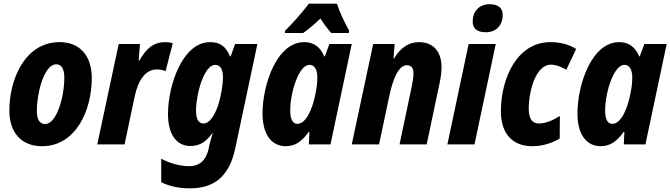

<svg xmlns="http://www.w3.org/2000/svg" viewBox="-20 -788 3659 1048"><path d="M209 10C396 10 481 -189 481 -361C481 -484 416 -558 305 -558C114 -558 31 -351 31 -185C31 -63 98 10 209 10ZM226 -111C196 -111 181 -137 181 -183C181 -278 220 -437 287 -437C318 -437 331 -409 331 -362C331 -258 289 -111 226 -111Z M511 0H660L715 -261C734 -351 775 -409 835 -409C854 -409 871 -405 884 -400L923 -552C911 -556 895 -558 882 -558C820 -558 780 -526 741 -458H737L744 -548H628Z M1090 -114C1064 -114 1050 -138 1050 -185C1050 -273 1093 -434 1155 -434C1182 -434 1197 -409 1197 -369C1197 -283 1158 -114 1090 -114ZM1017 240C1141 240 1230 183 1264 22L1385 -548H1263L1239 -480H1236C1213 -532 1185 -558 1127 -558C975 -558 897 -320 897 -166C897 -47 949 9 1019 9C1072 9 1106 -16 1138 -60H1141C1135 -44 1128 -14 1122 7L1118 28C1103 86 1071 119 1013 119C959 119 901 101 860 78V207C900 226 949 240 1017 240Z M1535 -608H1635C1665 -629 1696 -655 1729 -687C1746 -659 1771 -627 1788 -608H1884L1886 -620C1863 -660 1832 -726 1819 -768H1666C1630 -720 1578 -662 1536 -620ZM1603 -112C1578 -112 1564 -137 1564 -184C1564 -281 1610 -434 1669 -434C1697 -434 1712 -408 1712 -366C1712 -340 1710 -312 1700 -267C1685 -194 1651 -112 1603 -112ZM1540 10C1596 10 1632 -22 1665 -68H1669L1666 0H1784L1900 -548H1778L1753 -480H1750C1729 -531 1693 -558 1641 -558C1489 -558 1413 -323 1413 -169C1413 -47 1467 10 1540 10Z M1900 0H2049L2105 -264C2126 -363 2157 -432 2201 -432C2224 -432 2237 -417 2237 -387C2237 -367 2232 -340 2227 -314L2161 0H2309L2378 -327C2386 -363 2390 -395 2390 -421C2390 -511 2341 -558 2266 -558C2209 -558 2165 -525 2131 -469H2128L2134 -548H2017Z M2632 -612C2691 -612 2724 -653 2724 -707C2724 -748 2694 -765 2653 -765C2592 -765 2560 -723 2560 -670C2560 -629 2588 -612 2632 -612ZM2422 0H2570L2686 -548H2538Z M2884 10C2944 10 2995 -8 3035 -32L3036 -155C2994 -129 2957 -114 2921 -114C2885 -114 2866 -140 2866 -196C2866 -287 2903 -435 2987 -435C3017 -435 3046 -422 3071 -407L3125 -521C3083 -546 3038 -558 2984 -558C2802 -558 2714 -360 2714 -180C2714 -52 2784 10 2884 10Z M3322 -112C3297 -112 3283 -137 3283 -184C3283 -281 3329 -434 3388 -434C3416 -434 3431 -408 3431 -366C3431 -340 3429 -312 3419 -267C3404 -194 3370 -112 3322 -112ZM3259 10C3315 10 3351 -22 3384 -68H3388L3385 0H3503L3619 -548H3497L3472 -480H3469C3448 -531 3412 -558 3360 -558C3208 -558 3132 -323 3132 -169C3132 -47 3186 10 3259 10Z"/></svg>

Font: Noto Sans Display SemiCondensed Extra
Style: Italic
Weight: 800
Width: 4
Italic angle: -12°
Designer: Monotype Design Team
Foundry: Monotype Imaging Inc.
Version: Version 1.900